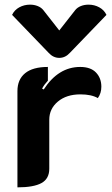

<svg xmlns="http://www.w3.org/2000/svg" viewBox="-20 -797 481 826"><path d="M192 -282V-71Q192 -28 158.5 -9.5Q125 9 55 9V-405Q55 -455 88 -482Q121 -509 186 -509V-450Q171 -434 161 -416L168 -412Q231 -509 325 -509Q370 -509 393 -485Q416 -461 416 -424Q416 -396 401 -375Q373 -391 326 -391Q266 -391 229 -360Q192 -329 192 -282ZM304 -754Q313 -765 328 -771Q343 -777 361 -777Q386 -777 407 -765.5Q428 -754 438 -733L281 -570Q261 -548 235 -548Q209 -548 189 -570L32 -733Q42 -754 63 -765.5Q84 -777 109 -777Q127 -777 142 -771Q157 -765 166 -754L235 -666Z"/></svg>

Font: K2D ExtraBold
Style: Regular
Weight: 800
Designer: Katatrad Aksorn Co.,Ltd.
Foundry: Cadson Demak Co.,Ltd.
Version: Version 1.000; ttfautohint (v1.6)